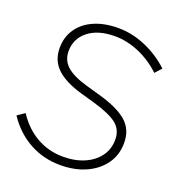

<svg xmlns="http://www.w3.org/2000/svg" viewBox="-131 -816 853 932"><g transform="rotate(20 295.0 -350.0)"><path d="M283 11Q197 11 124.5 -28.5Q52 -68 2 -143L40 -169Q84 -102 146 -67Q208 -32 282 -32Q345 -32 392.5 -53Q440 -74 466.5 -111Q493 -148 493 -196Q493 -247 457 -276Q421 -305 335 -330L261 -351Q174 -376 130.5 -417Q87 -458 87 -523Q87 -580 116.5 -622.5Q146 -665 199 -688Q252 -711 323 -711Q393 -711 463 -681.5Q533 -652 590 -599L560 -566Q508 -615 445.5 -641.5Q383 -668 321 -668Q234 -668 183.5 -628Q133 -588 133 -523Q133 -476 166.5 -446Q200 -416 273 -395L347 -374Q446 -346 492.5 -305.5Q539 -265 539 -196Q539 -134 506 -87.5Q473 -41 415.5 -15Q358 11 283 11Z"/></g></svg>

Font: Red Hat Display VF
Style: Italic
Weight: 300
Italic angle: -12°
Designer: Pentagram, MCKL
Foundry: Pentagram, MCKL
Version: Version 1.023